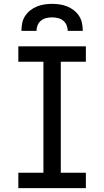

<svg xmlns="http://www.w3.org/2000/svg" viewBox="-20 -975 540 995"><path d="M75 0V-80H205V-655H75V-735H425V-655H295V-80H425V0ZM91 -815Q91 -835 95 -855Q99 -875 110 -892Q121 -909 137 -921.5Q153 -934 171.5 -941.5Q190 -949 210 -952Q230 -955 250 -955Q270 -955 290 -952Q310 -949 328.5 -941.5Q347 -934 363 -921.5Q379 -909 390 -892Q401 -875 405 -855Q409 -835 409 -815H331Q331 -830 325 -844.5Q319 -859 307 -868.5Q295 -878 280 -881.5Q265 -885 250 -885Q235 -885 220 -881.5Q205 -878 193 -868.5Q181 -859 175 -844.5Q169 -830 169 -815Z"/></svg>

Font: Iosevka Medium
Style: Regular
Weight: 500
Monospace: yes
Designer: Belleve Invis
Foundry: Belleve Invis
Version: Version 32.5.0; ttfautohint (v1.8.4)